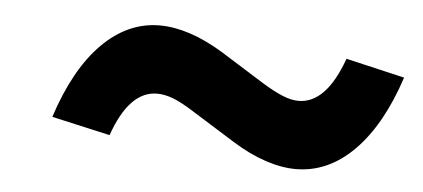

<svg xmlns="http://www.w3.org/2000/svg" viewBox="-29 -520 659 299"><g transform="rotate(5 300.0 -371.0)"><path d="M147.6 -296 56.3 -316.6Q81.1 -392.8 121 -432.9Q161 -473 210.8 -473Q233.1 -473 258.3 -464.8Q283.5 -456.5 310.4 -440.1L378.8 -397.3Q397.9 -385.6 411.4 -380.2Q424.8 -374.8 436 -374.8Q479.1 -374.8 504.8 -446.6L596.7 -425.2Q571.9 -349.8 531.7 -309.2Q491.4 -268.6 440.8 -268.6Q418.8 -268.6 393.5 -277Q368.1 -285.4 341.8 -301.8L273.4 -344.5Q253.7 -357 240.6 -361.9Q227.4 -366.8 215.9 -366.8Q172.3 -366.8 147.6 -296Z"/></g></svg>

Font: Red Hat Display VF
Style: Italic
Weight: 300
Italic angle: -12°
Designer: Pentagram, MCKL
Foundry: Pentagram, MCKL
Version: Version 1.010